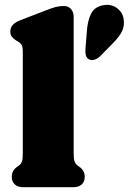

<svg xmlns="http://www.w3.org/2000/svg" viewBox="-20 -780 536 800"><path d="M287 -710V-142Q287 -116.5 290.8 -107Q294.5 -97.5 301 -92L308 -87Q320 -79 326.5 -68.5Q333 -58 333 -43Q333 -23 320.5 -11.5Q308 0 286 0H76Q54.5 0 41.8 -11.5Q29 -23 29 -43Q29 -58 35.5 -68.5Q42 -79 54 -87L61 -92Q68 -97.5 71.5 -107Q75 -116.5 75 -142V-563Q75 -585.5 69.5 -593.8Q64 -602 55 -607L48 -611Q37 -617.5 30 -626.2Q23 -635 23 -649Q23 -679.5 63 -695L169 -736Q194.5 -746 211 -750.5Q227.5 -755 246 -755Q265 -755 276 -742.2Q287 -729.5 287 -710ZM342 -651Q345 -693.5 359.5 -723Q374 -752.5 412 -758.5Q444 -764 467.5 -746.2Q491 -728.5 495 -701Q499.5 -674 489.2 -651.2Q479 -628.5 450 -599.5L396.5 -545Q387 -535.5 374.2 -531.5Q361.5 -527.5 351 -532.5Q340 -538.5 337.5 -550.2Q335 -562 336 -576Z"/></svg>

Font: Fraunces 9pt S100 Black
Style: Regular
Weight: 900
Version: Version 1.000; ttfautohint (v1.8.3)